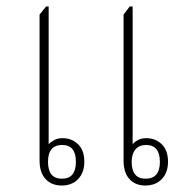

<svg xmlns="http://www.w3.org/2000/svg" viewBox="-20 -568 570 592"><path d="M170 4Q139 4 120.5 -16Q102 -36 102 -73V-523L122 -548H130V-123Q136 -130 147 -136Q158 -142 173 -142Q201 -142 220.5 -123.5Q240 -105 240 -69Q240 -36 221 -16Q202 4 170 4ZM428 4Q397 4 379 -16Q361 -36 361 -73V-523L380 -548H389V-123Q394 -130 405 -136Q416 -142 431 -142Q459 -142 478.5 -123.5Q498 -105 498 -69Q498 -36 479 -16Q460 4 428 4ZM171 -17Q214 -17 214 -69Q214 -121 172 -121Q128 -121 128 -69Q128 -17 171 -17ZM429 -17Q473 -17 473 -69Q473 -121 430 -121Q409 -121 397.5 -107Q386 -93 386 -69Q386 -17 429 -17Z"/></svg>

Font: Noto Serif Thai Condensed Thin
Style: Regular
Weight: 100
Width: 3
Designer: Monotype Design Team
Foundry: Monotype Imaging Inc.
Version: Version 2.001; ttfautohint (v1.8.4.7-5d5b)